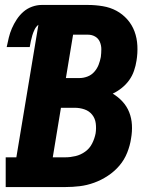

<svg xmlns="http://www.w3.org/2000/svg" viewBox="-20 -755 640 775"><path d="M3 0V-120H46L135 -655Q125 -647 119.5 -635.5Q114 -624 110.5 -612.5Q107 -601 104.5 -589Q102 -577 100 -565H7Q11 -584 15.5 -603Q20 -622 28 -640.5Q36 -659 47.5 -676.5Q59 -694 74.5 -707.5Q90 -721 109.5 -728Q129 -735 148 -735H335Q365 -735 395 -730Q425 -725 450 -711.5Q475 -698 494 -676.5Q513 -655 523 -628Q533 -601 534.5 -570.5Q536 -540 531 -510Q528 -490 521 -469.5Q514 -449 501.5 -431.5Q489 -414 471.5 -400Q454 -386 435 -377Q457 -364 474.5 -345Q492 -326 501.5 -302Q511 -278 512.5 -251Q514 -224 509 -196Q505 -168 493.5 -139Q482 -110 462 -86.5Q442 -63 415.5 -45.5Q389 -28 360 -17.5Q331 -7 302 -3.5Q273 0 244 0ZM246 -440H302Q317 -440 333 -446Q349 -452 360.5 -465Q372 -478 378 -493.5Q384 -509 387 -525Q389 -541 389 -556.5Q389 -572 383 -586Q377 -600 364 -607.5Q351 -615 335 -615H275ZM193 -120H244Q264 -120 285 -125Q306 -130 324 -143Q342 -156 352 -176Q362 -196 366 -217Q369 -237 366.5 -257Q364 -277 352 -292Q340 -307 321 -313.5Q302 -320 281 -320H226Z"/></svg>

Font: Iosevka Curly Slab HvEx
Style: Italic
Weight: 900
Width: 7
Italic angle: -9°
Monospace: yes
Designer: Belleve Invis
Foundry: Belleve Invis
Version: Version 11.1.0; ttfautohint (v1.8.3)